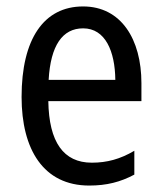

<svg xmlns="http://www.w3.org/2000/svg" viewBox="-20 -566 502 596"><path d="M238 -546C116 -546 47 -445 47 -265C47 -102 115 10 257 10C311 10 354 -1 397 -24V-98C353 -72 312 -61 265 -61C177 -61 132 -125 130 -252H419V-308C419 -444 356 -546 238 -546ZM238 -478C307 -478 337 -407 338 -318H131C137 -425 174 -478 238 -478Z"/></svg>

Font: Noto Sans Lao Looped Condensed
Style: Regular
Weight: 400
Width: 3
Designer: Mark Frömberg, Ben Mitchell
Foundry: The Fontpad Ltd
Version: Version 1.002